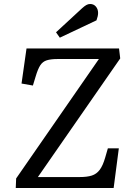

<svg xmlns="http://www.w3.org/2000/svg" viewBox="-20 -943 654 963"><path d="M583 -650 170 -55H380Q417 -55 440.5 -62.5Q464 -70 480 -91Q496 -112 508 -154L521 -199H576L550 0H59L61 -48L476 -647H270Q235 -647 214.5 -640.5Q194 -634 182 -615.5Q170 -597 159 -560L145 -514L88 -524L113 -700H577ZM391 -901Q403 -912 412.5 -917.5Q422 -923 432 -923Q450 -923 461 -910Q472 -897 472 -878Q472 -863 464 -841L280 -754L261 -781Z"/></svg>

Font: Literata 12pt
Style: Italic
Weight: 400
Italic angle: -2°
Designer: Latin by Veronika Burian and Jose Scaglione. Greek by Irene Vlachou. Cyrillic by Vera Evstafieva
Foundry: TypeTogether
Version: Version 3.002